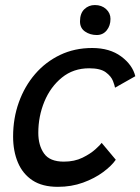

<svg xmlns="http://www.w3.org/2000/svg" viewBox="-20 -738 557 762"><path d="M439.5 -104Q422.5 -79.5 389 -54.8Q355.5 -30 309.5 -13.2Q263.5 3.5 209.5 3.5Q148 3.5 109 -22.2Q70 -48 51 -93.2Q32 -138.5 32 -196Q32 -268.5 54.8 -332Q77.5 -395.5 119.2 -444Q161 -492.5 218.5 -520Q276 -547.5 346 -547.5Q415.5 -547.5 460.8 -514Q506 -480.5 517 -435.5L436.5 -390Q435.5 -397.5 428.5 -416.2Q421.5 -435 400 -451Q378.5 -467 334 -467Q271 -467 225.8 -430.2Q180.5 -393.5 156.2 -335Q132 -276.5 132 -211Q132 -161 154.8 -128.8Q177.5 -96.5 233.5 -96.5Q275.5 -96.5 307.5 -112.2Q339.5 -128 359.2 -146Q379 -164 383.5 -171ZM356.5 -718Q383.5 -718 401 -702Q418.5 -686 418.5 -663Q418.5 -636 403.5 -617.5Q388.5 -599 364 -599Q337.5 -599 317.5 -612.8Q297.5 -626.5 297.5 -653Q297.5 -685 314.8 -701.5Q332 -718 356.5 -718Z"/></svg>

Font: Grandstander
Style: Italic
Weight: 400
Italic angle: -15°
Designer: Tyler Finck
Foundry: Etcetera Type Co
Version: Version 1.200; ttfautohint (v1.8.3)